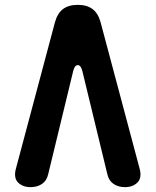

<svg xmlns="http://www.w3.org/2000/svg" viewBox="-20 -760 640 790"><path d="M206 -668Q216 -705 239 -722.5Q262 -740 300 -740Q338 -740 361 -722.5Q384 -705 394 -668L554 -68Q565 -29 546 -9.5Q527 10 494 10Q467 10 447.5 -3Q428 -16 422 -42L319 -467Q313 -492 300 -492Q287 -492 281 -467L178 -42Q172 -16 152.5 -3Q133 10 106 10Q73 10 54 -9.5Q35 -29 46 -68Z"/></svg>

Font: Maple Mono ExtraBold
Style: Regular
Weight: 800
Monospace: yes
Designer: subframe7536
Version: Version 7.000